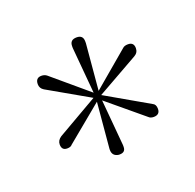

<svg xmlns="http://www.w3.org/2000/svg" viewBox="-56 -524 338 332"><g transform="rotate(-20 113.0 -358.0)"><path d="M203.3 -413.3Q203.3 -405 195.8 -400.8L119.2 -357.5L197.5 -312.5Q203.3 -310 203.3 -301.7Q203.3 -290.8 191.7 -290.8Q185.8 -290.8 182.5 -294.2L117.5 -348.3L125 -263.3Q125 -263.3 125 -260Q125 -250 114.2 -250Q114.2 -250 112.5 -250Q100.8 -251.7 100.8 -263.3Q100.8 -263.3 100.8 -265L108.3 -349.2L41.7 -294.2Q39.2 -290.8 32.5 -290.8Q22.5 -290.8 22.5 -301.7Q22.5 -309.2 30 -314.2L105 -357.5L29.2 -400.8Q22.5 -405 22.5 -412.5Q22.5 -424.2 33.3 -424.2Q39.2 -424.2 43.3 -420.8L108.3 -365.8L100.8 -450.8Q100.8 -450.8 100.8 -454.2Q100.8 -465.8 113.3 -465.8Q125 -465.8 125 -454.2Q125 -454.2 125 -450.8L117.5 -365.8L182.5 -420.8Q185.8 -424.2 192.5 -424.2Q203.3 -424.2 203.3 -413.3Z"/></g></svg>

Font: Sirivennela
Style: Regular
Weight: 400
Designer: Appaji Ambarisha Darbha
Foundry: Appaji Ambarisha Darbha
Version: Version 1.00; ttfautohint (v1.8.4.7-5d5b)